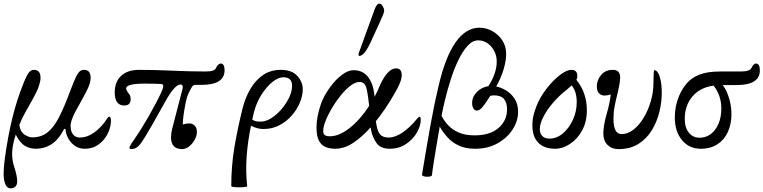

<svg xmlns="http://www.w3.org/2000/svg" viewBox="-46 -811 4219 1061"><path d="M13 230Q-6 230 -16 208Q-26 186 -26 148Q-26 115 -19 62.5Q-12 10 1 -61Q12 -117 24 -165.5Q36 -214 51 -260.5Q66 -307 87 -359Q101 -393 112.5 -409Q124 -425 142 -425Q159 -425 168.5 -414.5Q178 -404 178 -380Q178 -370 175.5 -360Q173 -350 169 -336Q157 -302 136 -265Q115 -228 94.5 -191.5Q74 -155 61 -121Q65 -84 88.5 -68Q112 -52 132 -52Q181 -52 215.5 -78.5Q250 -105 279.5 -162Q309 -219 343 -311Q363 -364 375 -388Q387 -412 397 -418.5Q407 -425 419 -425Q455 -425 455 -380Q455 -367 450 -349.5Q445 -332 429 -301Q413 -270 382 -215Q363 -182 353.5 -157Q344 -132 344 -114Q344 -86 357.5 -68.5Q371 -51 394 -51Q437 -51 477 -80.5Q517 -110 546 -156Q552 -166 559 -166Q567 -166 567 -142Q567 -120 558 -93.5Q549 -67 531 -43.5Q513 -20 486 -4.5Q459 11 422 11Q391 11 367.5 -5.5Q344 -22 330.5 -47.5Q317 -73 316 -98L309 -99Q277 -38 238 -13.5Q199 11 154 11Q118 11 91.5 -5Q65 -21 41 -67Q29 -30 25 -5Q21 20 21 38Q21 65 26 86.5Q31 108 36 122Q42 141 45.5 159.5Q49 178 49 190Q49 212 38 221Q27 230 13 230Z M680 13Q665 13 671 -1Q677 -15 699 -45Q715 -68 735 -100Q755 -132 775.5 -168Q796 -204 814 -238Q832 -272 844 -298Q856 -324 856.5 -335Q857 -346 843 -347Q821 -348 798 -348.5Q775 -349 754 -349Q651 -349 651 -322Q651 -317 654 -311.5Q657 -306 661 -300Q665 -295 670.5 -287Q676 -279 676 -263Q676 -228 641 -228Q588 -228 588 -300Q588 -359 623.5 -392Q659 -425 723 -425Q810 -425 904 -420.5Q998 -416 1091 -416Q1141 -416 1148 -436Q1152 -446 1159.5 -453Q1167 -460 1173 -460Q1195 -460 1195 -423Q1195 -342 1068 -342H1034Q1023 -342 1016 -333Q1002 -310 993.5 -290Q985 -270 980 -244Q971 -198 967.5 -169.5Q964 -141 964 -123Q970 -125 980.5 -127Q991 -129 1002 -129Q1017 -129 1029.5 -117Q1042 -105 1042 -83Q1042 -60 1029.5 -38Q1017 -16 998.5 -1.5Q980 13 961 13Q899 13 899 -52Q899 -62 901 -76.5Q903 -91 910 -117L963 -321Q968 -344 951 -344Q920 -344 868 -251L799 -128Q774 -84 754 -51.5Q734 -19 724 -9Q705 13 680 13Z M1232 217Q1232 106 1249.5 2Q1267 -102 1295 -214Q1310 -273 1338.5 -321Q1367 -369 1408.5 -397Q1450 -425 1505 -425Q1567 -425 1597 -391.5Q1627 -358 1627 -317Q1627 -283 1611.5 -245Q1596 -207 1567 -173.5Q1538 -140 1498 -119Q1458 -98 1410 -98Q1377 -98 1341 -116Q1323 -30 1317 53.5Q1311 137 1320 217Q1320 221 1307 222.5Q1294 224 1276.5 224Q1259 224 1245.5 222.5Q1232 221 1232 217ZM1357 -190Q1352 -170 1348 -150Q1359 -143 1368.5 -141Q1378 -139 1396 -139Q1423 -139 1453 -158Q1483 -177 1509 -207Q1535 -237 1551.5 -271.5Q1568 -306 1568 -337Q1568 -384 1520 -384Q1492 -384 1459.5 -358Q1427 -332 1399 -288Q1371 -244 1357 -190Z M1806 11Q1778 11 1754.5 2Q1731 -7 1717 -32.5Q1703 -58 1703 -107Q1703 -138 1709.5 -170Q1716 -202 1726 -232Q1737 -265 1757.5 -298.5Q1778 -332 1803.5 -360.5Q1829 -389 1856 -406Q1883 -423 1908 -423Q1957 -423 1985.5 -388.5Q2014 -354 2022 -295Q2023 -287 2024 -276Q2039 -305 2052 -336Q2061 -357 2074.5 -379.5Q2088 -402 2105.5 -417.5Q2123 -433 2143 -433Q2174 -433 2174 -395Q2174 -360 2133 -292Q2111 -253 2085 -214.5Q2059 -176 2031 -141Q2032 -134 2033 -129Q2040 -82 2056 -66.5Q2072 -51 2102 -51Q2138 -51 2179.5 -79.5Q2221 -108 2259 -155Q2268 -166 2273 -166Q2279 -166 2279 -148Q2279 -115 2257.5 -78Q2236 -41 2197.5 -15Q2159 11 2108 11Q2057 11 2035 -20Q2013 -51 2005 -90Q2003 -97 2002 -107Q1956 -55 1906.5 -22Q1857 11 1806 11ZM1740 -87Q1740 -72 1748 -65Q1756 -58 1778 -58Q1828 -58 1886 -103.5Q1944 -149 1994 -226Q1988 -283 1982 -311Q1976 -339 1966.5 -348.5Q1957 -358 1941 -358Q1918 -358 1891 -337.5Q1864 -317 1837.5 -284.5Q1811 -252 1789 -215Q1767 -178 1753.5 -144Q1740 -110 1740 -87ZM1940 -502Q1935 -502 1935 -510Q1935 -514 1937 -519L2022 -753Q2035 -791 2050 -791Q2061 -791 2069 -777Q2077 -763 2077 -751Q2077 -745 2071 -730Q2065 -715 2051 -684L1999 -571Q1966 -502 1940 -502Z M2341 157Q2340 163 2326 165Q2312 167 2299 164Q2286 161 2286 154Q2312 -4 2333.5 -123Q2355 -242 2375 -325Q2413 -493 2470.5 -575.5Q2528 -658 2603 -658Q2640 -658 2674 -639.5Q2708 -621 2729.5 -588.5Q2751 -556 2751 -513Q2751 -475 2736.5 -426.5Q2722 -378 2696 -333Q2723 -328 2751 -311Q2779 -294 2798 -265Q2817 -236 2817 -193Q2817 -143 2787 -96Q2757 -49 2703.5 -19Q2650 11 2580 11Q2527 11 2490.5 -6Q2454 -23 2428.5 -50.5Q2403 -78 2384 -111Q2375 -61 2366 -7Q2357 47 2350 91.5Q2343 136 2341 157ZM2597 -588Q2565 -588 2537.5 -557.5Q2510 -527 2486.5 -478Q2463 -429 2445 -372.5Q2427 -316 2414 -262.5Q2401 -209 2394 -171Q2407 -145 2429 -120.5Q2451 -96 2487 -79.5Q2523 -63 2577 -63Q2662 -63 2709 -104Q2756 -145 2756 -207Q2756 -244 2739 -264Q2722 -284 2684 -284Q2673 -284 2663 -281Q2636 -238 2620 -219Q2604 -200 2589 -200Q2577 -200 2570 -212Q2563 -224 2563 -242Q2563 -276 2589 -302.5Q2615 -329 2653 -335Q2674 -367 2686.5 -402Q2699 -437 2699 -471Q2699 -503 2685 -529.5Q2671 -556 2648 -572Q2625 -588 2597 -588Z M3021 11Q2961 11 2928.5 -22.5Q2896 -56 2896 -118Q2896 -157 2907 -191.5Q2918 -226 2930 -251Q2952 -295 2985.5 -335Q3019 -375 3053 -400Q3087 -425 3111 -425Q3145 -425 3144 -391Q3145 -380 3139 -370Q3197 -299 3197 -201Q3197 -138 3171 -90.5Q3145 -43 3104.5 -16Q3064 11 3021 11ZM2937 -98Q2937 -73 2951 -59Q2965 -45 2990 -45Q3030 -45 3064.5 -74Q3099 -103 3120 -149Q3141 -195 3141 -247Q3141 -276 3134 -299Q3127 -322 3113 -339Q3103 -330 3087 -316Q3043 -282 3009 -242Q2975 -202 2956 -164Q2937 -126 2937 -98Z M3372 13Q3335 13 3311.5 -10Q3288 -33 3288 -75Q3288 -96 3293 -124Q3298 -152 3307 -183Q3317 -218 3322 -244Q3327 -270 3329 -289Q3311 -283 3294 -283Q3275 -283 3263.5 -296.5Q3252 -310 3252 -333Q3252 -368 3275.5 -396.5Q3299 -425 3341 -425Q3381 -425 3381 -383Q3381 -365 3375.5 -336.5Q3370 -308 3362 -276Q3357 -258 3350.5 -224Q3344 -190 3344 -154Q3344 -70 3389 -70Q3423 -70 3454.5 -94.5Q3486 -119 3511 -160.5Q3536 -202 3550.5 -252Q3565 -302 3565 -353Q3565 -423 3570 -423Q3588 -423 3599.5 -387.5Q3611 -352 3611 -298Q3611 -248 3598 -193.5Q3585 -139 3556.5 -92Q3528 -45 3482.5 -16Q3437 13 3372 13Z M3826 11Q3762 11 3722.5 -37Q3683 -85 3683 -163Q3683 -225 3707 -282Q3724 -321 3750 -351.5Q3776 -382 3820 -399Q3864 -416 3935 -416H4049Q4098 -416 4107 -436Q4111 -446 4118 -453Q4125 -460 4131 -460Q4153 -460 4153 -422Q4153 -341 4025 -341H3948Q3970 -311 3983 -268Q3996 -225 3996 -179Q3996 -126 3976.5 -82.5Q3957 -39 3919 -14Q3881 11 3826 11ZM3738 -155Q3738 -106 3760.5 -78Q3783 -50 3819 -50Q3873 -50 3906.5 -95.5Q3940 -141 3940 -212Q3940 -284 3897 -338Q3821 -327 3779.5 -277Q3738 -227 3738 -155Z"/></svg>

Font: Junicode SmExp
Style: Italic
Weight: 400
Width: 6
Italic angle: -11°
Designer: Peter S. Baker
Version: Version 2.205; ttfautohint (v1.8.4)